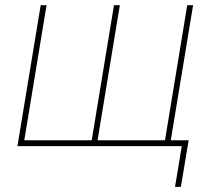

<svg xmlns="http://www.w3.org/2000/svg" viewBox="-20 -561 813 737"><path d="M136.2 -541H158.7L73.2 -22.5H332L417.5 -541H439.9L354.5 -22.5H613.3L698.7 -541H721.2L631.8 0H46.9ZM651.9 156.2 677.7 0H625L628.9 -22.5H704.1L674.3 156.2Z"/></svg>

Font: Inter 17pt Thin
Style: Italic
Weight: 250
Italic angle: -9.3988°
Version: Version 4.001;git-66647c0bb